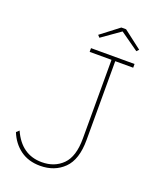

<svg xmlns="http://www.w3.org/2000/svg" viewBox="-158 -960 876 1065"><g transform="rotate(20 279.5 -427.5)"><path d="M209 10Q140 10 92 -25Q44 -60 20 -120L36 -135Q91 -12 211 -12Q286 -12 333.5 -59.5Q381 -107 381 -213V-678H252V-700H509V-678H403V-213Q403 -97 348.5 -43.5Q294 10 209 10ZM276 -770 264 -783 371 -865H399L506 -783L494 -770L385 -847Z"/></g></svg>

Font: Lexend Thin
Style: Regular
Weight: 100
Designer: Bonnie Shaver-Troup, Thomas Jockin
Foundry: Lexend
Version: Version 1.007; ttfautohint (v1.8.3)